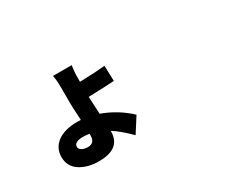

<svg xmlns="http://www.w3.org/2000/svg" viewBox="-108 -995 1715 1431"><g transform="rotate(-30 750.0 -279.5)"><path d="M444.3 -116.2V-130.9Q415 -135.7 389.6 -135.7Q313.5 -135.7 313.5 -92.8Q313.5 -74.2 334 -62.5Q354.5 -50.8 385.7 -50.8Q444.3 -50.8 444.3 -116.2ZM793.9 -514.6 797.9 -381.8Q731.4 -377 576.2 -372.1Q576.2 -361.3 584 -222.7Q716.8 -174.8 818.4 -79.1L736.3 49.8Q656.2 -30.3 591.8 -71.3V-67.4Q591.8 82 405.3 82Q306.6 82 241.2 39.1Q175.8 -3.9 175.8 -85Q175.8 -162.1 237.3 -208Q298.8 -253.9 409.2 -253.9Q429.7 -253.9 439.5 -252.9Q432.6 -376 432.6 -403.3V-533.2Q432.6 -601.6 423.8 -640.6H585Q576.2 -589.8 576.2 -535.2V-502Q718.8 -505.9 793.9 -514.6Z"/></g></svg>

Font: Bpmf Zihi Sans Heavy
Style: Heavy
Weight: 900
Foundry: But Ko
Version: Version 1.320